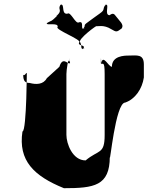

<svg xmlns="http://www.w3.org/2000/svg" viewBox="-20 -1117 832 1009"><path d="M589 -1032C581 -1043 574 -1051 556 -1037C527 -1038 555 -1093 538 -1092C519 -1078 553 -1107 535 -1093C515 -1067 536 -1068 503 -1045C484 -1031 459 -1014 441 -1000C413 -980 435 -988 417 -966C398 -952 438 -980 420 -966C401 -961 424 -1007 396 -1000C377 -986 352 -1059 334 -1045C301 -1041 321 -1094 301 -1093C282 -1079 316 -1106 298 -1092C281 -1066 310 -1065 281 -1037C262 -1023 293 -1043 275 -1029C246 -1001 257 -1013 226 -996C206 -984 244 -1008 226 -994C221 -982 287 -1000 283 -976C264 -962 414 -908 396 -894C386 -874 435 -883 417 -861C398 -847 438 -875 420 -861C401 -856 412 -874 402 -894C383 -908 495 -990 487 -979C494 -978 526 -988 564 -964C593 -947 593 -948 620 -968C633 -989 608 -1006 589 -1032ZM657 -825C634 -825 568 -824 568 -766C550 -766 522 -834 512 -785C512 -785 510 -842 510 -784C519 -774 530 -804 530 -728V-408C530 -304 499 -332 430 -274C361 -274 329 -362 329 -408V-728C329 -746 339 -832 348 -784C348 -784 347 -843 347 -785C337 -776 310 -824 292 -766L226 -706C208 -672 169 -672 136 -681C113 -681 102 -690 102 -724C111 -714 121 -746 121 -728C121 -786 121 -426 98 -426C75 -273 158 -192 316 -128C474 -128 557 -140 557 -293C557 -242 586 -578 638 -578C690 -596 727 -649 736 -710V-778C736 -835 698 -825 657 -825Z"/></svg>

Font: Hussar Przerywany
Style: Regular
Weight: 400
Foundry: Cannot Into Space Fonts
Version: Version 0.982